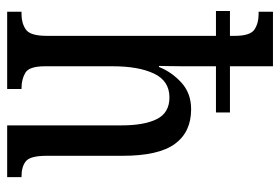

<svg xmlns="http://www.w3.org/2000/svg" viewBox="-146 -654 800 549"><g transform="rotate(90 254.5 -380.0)"><path d="M14 0V-41H21Q47 -41 65 -53.5Q83 -66 83 -113V-597H12V-637H83V-651Q83 -695 65 -707Q47 -719 21 -719H14V-760H170V-637H302V-597H170V-503Q170 -482 169.5 -461Q169 -440 169 -434H172Q186 -470 216.5 -498Q247 -526 293 -526Q358 -526 392 -479.5Q426 -433 426 -330V-113Q426 -66 441.5 -53.5Q457 -41 485 -41H487V0H339V-327Q339 -392 321 -428Q303 -464 259 -464Q212 -464 191 -420Q170 -376 170 -302V-108Q170 -63 188.5 -52Q207 -41 233 -41H235V0Z"/></g></svg>

Font: Noto Serif Hebrew ExtraCondensed
Style: Regular
Weight: 400
Width: 2
Designer: Monotype Design Team
Foundry: Monotype Imaging Inc.
Version: Version 2.004; ttfautohint (v1.8.4.7-5d5b)